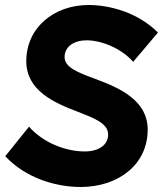

<svg xmlns="http://www.w3.org/2000/svg" viewBox="-20 -734 651 767"><path d="M302 13C452 13 570 -76 570 -216C570 -329 467 -380 360 -419C293 -444 238 -464 238 -506C238 -548 276 -573 326 -573C386 -573 466 -540 512 -487L611 -604C531 -684 419 -714 334 -714C194 -714 85 -622 85 -490C85 -373 194 -324 292 -287C356 -262 412 -241 412 -197C412 -155 375 -129 318 -129C242 -129 152 -164 96 -228L1 -110C83 -22 204 13 302 13Z"/></svg>

Font: Fixel Display
Style: Bold Italic
Weight: 700
Italic angle: -10°
Designer: AlfaBravo + MacPaw
Foundry: Kyrylo Tkachov, Marchela Mozhyna, Serhii Makarenko, Maria Weinstein, Zakhar Kryvoshyya
Version: Version 1.210;Glyphs 3.2 (3217)